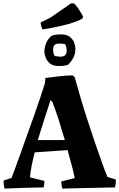

<svg xmlns="http://www.w3.org/2000/svg" viewBox="-20 -1101 701 1128"><path d="M7 7Q4 -2 2.5 -15Q1 -28 1 -40L48 -56Q55 -74 69 -112Q83 -150 101 -200.5Q119 -251 139.5 -308Q160 -365 180 -421.5Q200 -478 216.5 -527.5Q233 -577 244 -612L247 -643Q283 -648 328.5 -653Q374 -658 408 -658L419 -647Q434 -592 454 -524.5Q474 -457 497 -386.5Q520 -316 542 -251.5Q564 -187 582 -137.5Q600 -88 611 -62L661 -46Q661 -19 655 0Q565 1 484 3.5Q403 6 346 7Q344 -2 342 -13Q340 -24 340 -35L419 -55Q413 -85 402 -128Q391 -171 377 -219L184 -206Q174 -167 166.5 -129.5Q159 -92 156 -59L241 -38Q241 -16 236 0Q167 1 108.5 3Q50 5 7 7ZM202 -278H361Q343 -340 324 -399.5Q305 -459 288 -501L277 -513Q262 -467 241.5 -404Q221 -341 202 -278ZM326 -713Q291 -713 273 -728.5Q255 -744 248 -763.5Q241 -783 241 -798Q241 -823 251 -847.5Q261 -872 282 -890Q294 -895 308 -897Q322 -899 338 -899Q373 -899 391.5 -883.5Q410 -868 416.5 -848Q423 -828 423 -814Q423 -787 413 -766Q403 -745 381 -721Q369 -717 355.5 -715Q342 -713 326 -713ZM336 -768Q352 -768 362 -776Q372 -784 372 -805Q372 -812 370 -822Q368 -832 362 -842Q345 -845 328 -845Q311 -845 301.5 -837.5Q292 -830 292 -809Q292 -800 294 -790Q296 -780 302 -772Q310 -771 318.5 -769.5Q327 -768 336 -768ZM230 -928Q223 -943 220 -957L219 -969L277 -998L397 -1081H415Q425 -1073 441.5 -1048.5Q458 -1024 468 -1004L465 -993Q442 -977 382.5 -960Q323 -943 230 -928Z"/></svg>

Font: Labrada
Style: Bold
Weight: 700
Designer: Mercedes Jáuregui
Foundry: Omnibus-Type Team
Version: Version 1.000; ttfautohint (v1.8.4.7-5d5b)